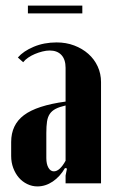

<svg xmlns="http://www.w3.org/2000/svg" viewBox="-20 -658 407 688"><path d="M20 -149Q20 -211 66 -245.5Q112 -280 215 -294V-415Q215 -445 200 -461Q185 -477 158 -477Q146 -477 132 -473.5Q118 -470 105 -464.5Q92 -459 81 -451.5Q70 -444 63 -435L44 -452Q64 -475 101 -490.5Q138 -506 183 -506Q217 -506 246 -495Q275 -484 296.5 -465Q318 -446 330 -420Q342 -394 342 -364V-1H215V-29L220 -54L213 -56Q195 -25 169 -7.5Q143 10 114 10Q95 10 77.5 1.5Q60 -7 47.5 -21.5Q35 -36 27.5 -56Q20 -76 20 -99ZM173 -44Q194 -44 215 -82V-280Q193 -275 179.5 -268Q166 -261 158.5 -250Q151 -239 148.5 -222.5Q146 -206 146 -181V-92Q146 -70 153.5 -57Q161 -44 173 -44ZM275 -610H80V-638H275Z"/></svg>

Font: Moniqa Black Heading
Style: Regular
Weight: 900
Designer: Rajesh Rajput
Foundry: Rajesh Rajput
Version: Version 1.000